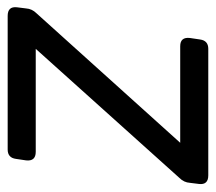

<svg xmlns="http://www.w3.org/2000/svg" viewBox="-64 -524 576 513"><g transform="rotate(90 224.5 -268.0)"><path d="M11 0Q-15 0 -12 -25L-9 -49Q-8 -65 4 -77L350 -461H92Q67 -461 70 -487L74 -514Q77 -536 99 -536H437Q463 -536 460 -511L457 -487Q456 -471 444 -459L99 -75H374Q400 -75 397 -49L393 -22Q390 0 368 0Z"/></g></svg>

Font: Pitagon Sans Text
Style: Italic
Weight: 400
Italic angle: -8°
Designer: Travis Tran
Foundry: Pitagon
Version: Version 1.001; ttfautohint (v1.8.4.7-5d5b);gftools[0.9.26]